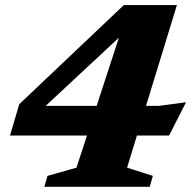

<svg xmlns="http://www.w3.org/2000/svg" viewBox="-20 -718 742 738"><path d="M457 -634.5 498 -630 111 -269.5 95.5 -311H591L695 -325L630 -197H18.5L54 -317.5L456 -698.5H660L468.5 -73.5L567.5 -42L555.5 0H150.5L162.5 -42L274 -73.5Z"/></svg>

Font: Newsreader 9pt
Style: Bold Italic
Weight: 700
Italic angle: -17°
Designer: Hugues Gentile
Foundry: Production Type
Version: Version 1.003